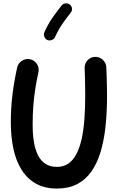

<svg xmlns="http://www.w3.org/2000/svg" viewBox="-20 -1069 699 1147"><path d="M159.7 -715Q133.9 -720.7 111 -705.9Q88.1 -691.2 82.4 -665Q63.2 -577 54 -500.1Q44.7 -423.1 44.7 -337.9Q44.7 -250.6 60.5 -178.2Q76.4 -105.8 109.9 -53.2Q143.4 -0.5 195.6 28.4Q247.8 57.4 320.3 57.4Q389.5 57.4 440.1 31.3Q490.7 5.2 525.3 -43.5Q559.8 -92.2 580.5 -160.2Q601.2 -228.3 610.3 -312.8Q619.4 -397.3 619.4 -494.4Q619.4 -520 618.7 -553.2Q618 -586.3 617.1 -617.4Q616.1 -648.4 615.1 -667.6Q613.3 -694.6 593.6 -712.5Q573.9 -730.3 547.2 -729.2Q520.8 -728.1 502.6 -708.3Q484.5 -688.5 485.6 -661.5Q486.6 -642.7 487.3 -612.7Q488 -582.8 488.5 -550.8Q489 -518.8 489 -494.4Q489 -418.1 483.9 -352.8Q478.8 -287.6 467 -235.8Q455.2 -184 435.7 -147.4Q416.3 -110.8 387.6 -91.4Q359 -72 320.3 -72Q280.5 -72 252.9 -89.3Q225.2 -106.6 208.1 -139.3Q190.9 -172.1 183 -218.8Q175 -265.5 175 -324.7Q175 -382.6 178.8 -433.2Q182.5 -483.9 190 -533.5Q197.5 -583.1 209.6 -637.7Q215.3 -663.8 200.6 -686.6Q185.8 -709.4 159.7 -715ZM397 -1042Q386.1 -1050.7 371.6 -1049Q357.2 -1047.4 348.1 -1036.1Q320.8 -1002 294.3 -964.4Q267.8 -926.8 245.2 -876.7Q239.7 -863.8 245 -849.8Q250.2 -835.8 262.5 -830.3Q275 -824.8 289.2 -830.1Q303.3 -835.3 308.8 -847.9Q329.1 -892.1 352.1 -925.5Q375.1 -959 402.5 -993.2Q411.5 -1004 409.9 -1018.7Q408.2 -1033.4 397 -1042Z"/></svg>

Font: Mikhak VF
Style: Regular
Weight: 100
Designer: Amin Abedi
Version: Version 3.001